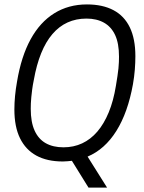

<svg xmlns="http://www.w3.org/2000/svg" viewBox="-20 -718 649 868"><path d="M380 130 305 9Q295 10 284.5 11Q274 12 264 12Q193 12 144.5 -14.5Q96 -41 70.5 -93Q45 -145 45 -223Q45 -252 48 -284Q51 -316 57 -349Q76 -463 118.5 -540.5Q161 -618 225.5 -658Q290 -698 373 -698Q444 -698 493 -672Q542 -646 567 -594Q592 -542 592 -464Q592 -435 589.5 -403Q587 -371 581 -337Q558 -209 506 -126Q454 -43 376 -10L464 130ZM267 -52Q313 -52 351.5 -70Q390 -88 420 -123Q450 -158 471.5 -210Q493 -262 504 -330Q508 -355 511 -374Q514 -393 515.5 -409Q517 -425 517.5 -438Q518 -451 518 -462Q518 -522 500.5 -559.5Q483 -597 450 -615.5Q417 -634 371 -634Q324 -634 285.5 -616.5Q247 -599 217 -564Q187 -529 166 -477Q145 -425 133 -357Q128 -333 125.5 -313.5Q123 -294 121.5 -278.5Q120 -263 119.5 -250.5Q119 -238 119 -226Q119 -166 136.5 -127.5Q154 -89 187 -70.5Q220 -52 267 -52Z"/></svg>

Font: Archivo Condensed Light
Style: Italic
Weight: 300
Width: 3
Italic angle: -10°
Designer: Hector Gatti
Foundry: Omnibus-Type
Version: Version 2.001